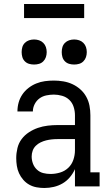

<svg xmlns="http://www.w3.org/2000/svg" viewBox="-20 -930 540 958"><path d="M201 8Q182 8 162.5 4.5Q143 1 126 -8.5Q109 -18 96 -33Q83 -48 75 -65.5Q67 -83 64 -102.5Q61 -122 61 -141Q61 -166 67 -191Q73 -216 88 -236Q103 -256 124.5 -270Q146 -284 169.5 -292Q193 -300 218 -303Q243 -306 268 -306H354V-355Q354 -376 347.5 -396.5Q341 -417 326 -431.5Q311 -446 290 -452Q269 -458 249 -458Q230 -458 211 -454Q192 -450 177 -439Q162 -428 153 -410.5Q144 -393 144 -374Q144 -374 144 -374Q144 -374 144 -374H67Q67 -374 67 -374Q67 -374 67 -374Q67 -397 73 -418.5Q79 -440 91.5 -458.5Q104 -477 122 -491Q140 -505 161 -513.5Q182 -522 204 -525Q226 -528 249 -528Q272 -528 296 -524Q320 -520 341.5 -510Q363 -500 381 -484Q399 -468 410.5 -447Q422 -426 426.5 -402.5Q431 -379 431 -355V-70H477V0H354V-86Q344 -64 328.5 -45.5Q313 -27 292.5 -15Q272 -3 248.5 2.5Q225 8 201 8ZM232 -62Q256 -62 279.5 -69Q303 -76 320.5 -92.5Q338 -109 346 -132.5Q354 -156 354 -180V-236H268Q253 -236 238.5 -234.5Q224 -233 210 -229.5Q196 -226 182.5 -219.5Q169 -213 158.5 -202.5Q148 -192 143 -178Q138 -164 138 -149Q138 -131 144.5 -113.5Q151 -96 164.5 -83.5Q178 -71 195.5 -66.5Q213 -62 232 -62ZM350 -608Q337 -608 325 -611.5Q313 -615 304 -624Q295 -633 291.5 -645Q288 -657 288 -670Q288 -683 291.5 -695Q295 -707 304 -716Q313 -725 325 -729Q337 -733 350 -733Q363 -733 375 -729Q387 -725 396 -716Q405 -707 409 -695Q413 -683 413 -670Q413 -657 409 -645Q405 -633 396 -624Q387 -615 375 -611.5Q363 -608 350 -608ZM150 -608Q137 -608 125 -611.5Q113 -615 104 -624Q95 -633 91.5 -645Q88 -657 88 -670Q88 -683 91.5 -695Q95 -707 104 -716Q113 -725 125 -729Q137 -733 150 -733Q163 -733 175 -729Q187 -725 196 -716Q205 -707 209 -695Q213 -683 213 -670Q213 -657 209 -645Q205 -633 196 -624Q187 -615 175 -611.5Q163 -608 150 -608ZM100 -840V-910H400V-840Z"/></svg>

Font: Iosevka Slab
Style: Regular
Weight: 400
Monospace: yes
Designer: Belleve Invis
Foundry: Belleve Invis
Version: Version 11.2.4; ttfautohint (v1.8.3)